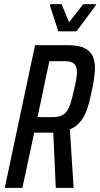

<svg xmlns="http://www.w3.org/2000/svg" viewBox="-20 -906 483 926"><path d="M3 0 149 -688H308Q358 -688 386.5 -674.5Q415 -661 426.5 -636.5Q438 -612 438 -579Q438 -566 436 -549Q434 -532 431.5 -513Q429 -494 424 -474Q417 -440 409.5 -410Q402 -380 390 -355Q378 -330 360.5 -311.5Q343 -293 317 -282L335 0H249L237 -266Q234 -266 230.5 -266Q227 -266 223 -266H145L88 0ZM161 -341H233Q259 -341 276 -348.5Q293 -356 303.5 -371.5Q314 -387 321.5 -412Q329 -437 337 -473Q344 -500 347.5 -522Q351 -544 351 -559Q351 -577 345 -588.5Q339 -600 326 -605.5Q313 -611 290 -611H218ZM261 -755 221 -879 223 -886H277L313 -799L382 -886H443L441 -879L349 -755Z"/></svg>

Font: Saira ExtraCondensed Medium
Style: Italic
Weight: 500
Width: 2
Italic angle: -12°
Designer: Hector Gatti with collaboration of the Omnibus-Type team
Foundry: Omnibus-Type
Version: Version 1.101